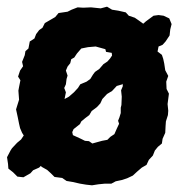

<svg xmlns="http://www.w3.org/2000/svg" viewBox="-20 -536 546 574"><path d="M5 -32 4 -46 1 -66 12 -87 16 -93 31 -109 43 -119 51 -131 46 -139 40 -153 37 -166 33 -186 28 -209 37 -238 35 -265 37 -276 41 -296 34 -307 40 -325 49 -338 46 -351 54 -371 56 -383 65 -391 69 -412 83 -421 88 -434 97 -446 107 -453 114 -467 133 -478 145 -485 155 -497 182 -501 194 -507 212 -514 229 -513 252 -514 281 -511 300 -516 315 -507 334 -504 356 -499 365 -489 383 -483 396 -474 407 -466 408 -465 416 -472 439 -489 454 -491 469 -489 486 -481 493 -464 489 -448 487 -430 475 -412 466 -402 454 -397 451 -382 464 -372 468 -360 471 -346 474 -326 483 -309 477 -292 478 -270 485 -256 481 -225 483 -205 482 -192 476 -173 475 -159 474 -139 466 -121 464 -107 452 -97 443 -86 437 -71 425 -58 418 -43 404 -35 390 -23 377 -11 360 -3 345 2 326 6 313 13H294L274 15L255 18L237 16L219 13L197 8L179 5L166 -4L143 -7L132 -18L121 -28L105 -37L102 -40L97 -35L79 -27L71 -18L50 -6L32 -8L19 -21ZM177 -260 173 -240 186 -247 201 -260 213 -273 220 -284 239 -292 250 -300 258 -313 264 -321 277 -330 289 -344 301 -352 309 -361 315 -370 314 -378 297 -381 295 -389 266 -397 243 -395 223 -391 210 -376 202 -364 193 -359 190 -347 182 -337 177 -325 182 -310 179 -300 177 -284 172 -273ZM256 -107 285 -115 301 -118 310 -127 322 -135 329 -151 336 -166 333 -175 337 -185 341 -198V-214L343 -222L344 -247L342 -266L347 -278V-286L346 -284L329 -279L315 -264L300 -255L286 -240L280 -227L270 -216L254 -204L247 -192L235 -183L223 -173L219 -165L200 -150L196 -141L198 -132L222 -121L234 -115L246 -114Z"/></svg>

Font: Winky Rough SemiBold
Style: Regular
Weight: 600
Designer: Simon Atzbach
Foundry: typofactur
Version: Version 1.206; ttfautohint (v1.8.4.7-5d5b)